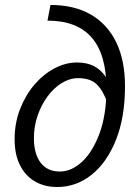

<svg xmlns="http://www.w3.org/2000/svg" viewBox="-20 -738 558 770"><path d="M209.2 12Q158.6 12 120.1 -10.4Q81.7 -32.7 60.2 -75.5Q38.6 -118.2 38.6 -179.7Q38.6 -244.5 60.4 -300.4Q82.1 -356.4 118 -398.4Q154 -440.4 198.6 -463.9Q243.2 -487.4 288.6 -487.4Q329.6 -487.4 357.4 -472.5Q385.2 -457.6 402.4 -431.9Q419.5 -406.2 427.4 -373.3L410.8 -325.2Q394.3 -373.3 368.7 -398.9Q343 -424.6 293.3 -424.6Q259.5 -424.6 227.6 -404.9Q195.6 -385.2 170.5 -351.1Q145.5 -317 130.7 -274Q116 -231.1 116 -184.2Q116 -121 142.9 -85.5Q169.9 -50.1 220 -50.1Q267.3 -50.1 309.9 -90.1Q352.5 -130.1 379.7 -204.5Q406.8 -278.8 406.8 -382.4Q406.8 -519.1 347.9 -587.2Q289 -655.3 170.4 -655.3L182.5 -718.1Q276.8 -718.1 343.4 -680.1Q410.1 -642 445.7 -569.3Q481.3 -496.5 481.3 -392.1Q481.3 -267.9 445.1 -177Q408.8 -86.2 347.3 -37.1Q285.8 12 209.2 12Z"/></svg>

Font: Source Sans 3 VF
Style: Italic
Weight: 200
Italic angle: -11°
Designer: Paul D. Hunt
Foundry: Adobe Systems Incorporated
Version: Version 3.042;hotconv 1.0.118;makeotfexe 2.5.65603